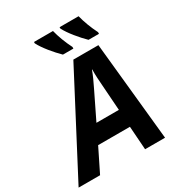

<svg xmlns="http://www.w3.org/2000/svg" viewBox="-275 -1071 1117 1208"><g transform="rotate(-30 284.0 -467.0)"><path d="M459 -774H535V-786C510 -835 490 -889 479 -934H341V-924C364 -878 418 -814 459 -774ZM273 -774H349V-786C324 -835 304 -889 293 -934H155V-924C178 -878 232 -814 273 -774ZM-60 0H96L180 -170H411L423 0H568L496 -714H314ZM241 -297 335 -490C355 -531 371 -565 384 -601H386C385 -559 388 -520 391 -481L404 -297Z"/></g></svg>

Font: Noto Sans
Style: Bold Italic
Weight: 700
Italic angle: -12°
Designer: Monotype Design Team
Foundry: Monotype Imaging Inc.
Version: Version 2.013